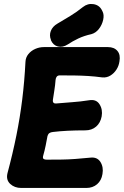

<svg xmlns="http://www.w3.org/2000/svg" viewBox="-20 -915 613 950"><path d="M571 -611Q568 -589 556 -570.5Q544 -552 526 -541Q508 -530 486 -532Q449 -537 416 -539Q383 -541 349.5 -541.5Q316 -542 276 -542Q266 -542 261 -536Q256 -530 255 -520Q253 -493 249 -468.5Q245 -444 242 -423Q240 -411 245 -406.5Q250 -402 258 -403Q300 -407 338 -409.5Q376 -412 421 -419Q456 -425 472.5 -399Q489 -373 483 -339Q477 -307 455.5 -288.5Q434 -270 402 -270Q354 -270 314.5 -268Q275 -266 242 -262Q231 -261 224.5 -256.5Q218 -252 215 -242Q211 -220 206 -195Q201 -170 193 -142Q191 -132 196 -128.5Q201 -125 211 -125Q253 -125 286 -125.5Q319 -126 352.5 -128.5Q386 -131 427 -135Q461 -139 477 -113.5Q493 -88 487 -54Q482 -22 460.5 -3.5Q439 15 407 15H85Q52 15 30.5 -5Q9 -25 17 -58Q43 -155 61 -244.5Q79 -334 90 -423Q101 -512 106 -609Q107 -631 120.5 -647.5Q134 -664 154.5 -673Q175 -682 197 -682H514Q545 -682 561 -663Q577 -644 571 -611ZM315 -695Q290 -679 266.5 -685Q243 -691 232 -716V-718Q223 -740 231.5 -762Q240 -784 264 -798Q296 -817 327.5 -836Q359 -855 390 -880Q414 -899 442.5 -894.5Q471 -890 484 -865L487 -859Q496 -842 490.5 -817Q485 -792 469.5 -772Q454 -752 432 -746Q396 -738 367.5 -724.5Q339 -711 315 -695Z"/></svg>

Font: Winky Sans
Style: Bold Italic
Weight: 700
Italic angle: -8.97852°
Designer: Simon Atzbach
Foundry: typofactur
Version: Version 1.205